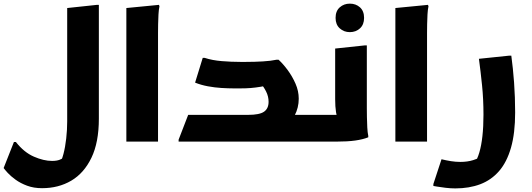

<svg xmlns="http://www.w3.org/2000/svg" viewBox="-59 -787 2954 1067"><path d="M29.2 2.1Q74.7 59.8 129.3 83.5Q183.8 107.3 230.4 107.3Q255.8 107.3 272.5 100.8Q289.2 94.3 306.3 82.8L269.5 127.6Q283.6 107 293.6 68.6Q303.7 30.3 309 -17.4Q314.4 -65.1 314.4 -112.4V-742.4L479.6 -760H490.4V-127.6Q490.4 4.1 449.2 89.6Q408 175.2 337.1 217Q266.1 258.8 174.8 258.8Q128.5 258.8 91.8 245.1Q55.1 231.5 27.9 211.8Q0.8 192.1 -15.9 174Q-32.5 155.8 -38.8 146.8L18.4 2.1Z M643.2 -742.4 824.4 -760 827.2 -752Q823.2 -734 821.7 -707Q820.2 -680 819.7 -652Q819.2 -624 819.2 -604V0H643.2Z M1280 0V-148.7H1697.9V-20L1677.9 0ZM933.6 -10.8 986.8 -148.7H1320.1Q1383.3 -148.7 1408.4 -166.3Q1433.6 -183.9 1433.6 -221.3Q1433.6 -250.9 1419.9 -278.3Q1406.3 -305.7 1388.7 -323.8L1461.5 -319.3Q1419.6 -309.8 1389.6 -304.8Q1359.7 -299.9 1333.8 -297.8Q1308 -295.8 1277.6 -295.8H1238.8Q1209.3 -295.8 1171.7 -298.1Q1134.2 -300.4 1096.4 -307.4Q1058.6 -314.4 1025.2 -327.8L1067.6 -465.4H1078.4Q1121.2 -451.5 1174 -447.3Q1226.8 -443 1276.4 -443H1308.4Q1355.8 -443 1401.5 -445.7Q1447.2 -448.4 1477.2 -455H1489.2Q1514.2 -432 1539.7 -397.6Q1565.2 -363.1 1583.2 -322.2Q1601.2 -281.3 1601.2 -238.5Q1601.2 -188.6 1578.3 -144.8Q1555.4 -101 1500.9 -68.9L1467.4 -17.5Q1442.3 -9.3 1411.1 -4.7Q1380 0 1341.8 0H933.6Z M1678 0V-128.7L1698 -148.7H1883.2L1824.7 -122.1Q1813 -134 1808.3 -164.1Q1803.6 -194.1 1803.6 -235.6V-517.2L1968.8 -534.8H1979.6V-186Q1979.6 -166 1980.1 -136.5Q1980.6 -107 1982.1 -78.5Q1983.6 -50 1987.6 -32V-24Q1957.6 -12 1914.9 -6Q1872.2 0 1809.2 0ZM1885.1 -608.4Q1852.3 -608.4 1829.1 -629.4Q1805.9 -650.3 1805.9 -687.6Q1805.9 -725.6 1829.1 -746.2Q1852.3 -766.8 1885.1 -766.8Q1918.6 -766.8 1941.5 -746.2Q1964.3 -725.6 1964.3 -687.6Q1964.3 -650.3 1941.5 -629.4Q1918.6 -608.4 1885.1 -608.4Z M2138.2 -742.4 2319.4 -760 2322.2 -752Q2318.2 -734 2316.7 -707Q2315.2 -680 2314.7 -652Q2314.2 -624 2314.2 -604V0H2138.2Z M2394.6 98Q2420.6 104.4 2446.9 108.6Q2473.1 112.8 2499 112.8Q2538.6 112.8 2570.1 103Q2601.6 93.2 2617.3 82.9L2575.8 123.7Q2593.4 99 2604.7 60.6Q2616.1 22.3 2621.9 -30.4Q2627.8 -83.1 2627.8 -149.6Q2627.8 -236.2 2619.8 -313.6Q2611.9 -391 2602.5 -460.2L2771.7 -477.8H2782.5Q2791.9 -409.6 2797.9 -328Q2803.8 -246.3 2803.8 -162Q2803.8 -46.5 2780.7 33.9Q2757.6 114.2 2714.3 164Q2670.9 213.8 2609.7 236.9Q2548.4 260 2471.4 260Q2445.4 260 2416.9 256.6Q2388.4 253.2 2368.9 249.8Q2349.4 246.4 2349.4 246.4V235.6Z"/></svg>

Font: Kufam
Style: Italic
Weight: 400
Italic angle: -11°
Designer: Artur Schmal
Foundry: Original Type
Version: Version 1.301; ttfautohint (v1.8.3)